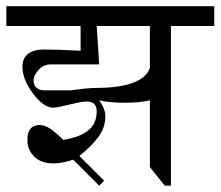

<svg xmlns="http://www.w3.org/2000/svg" viewBox="-20 -586 696 606"><path d="M656.2 -566.4V-503.9H519.5V0H500L453.1 -58.6V-269.5Q421.9 -261.7 375 -261.7Q324.2 -261.7 293 -269.5Q312.5 -242.2 312.5 -218.8Q312.5 -183.6 291 -154.3Q269.5 -125 230.5 -93.8L308.6 -15.6L293 0L210.9 -82Q175.8 -70.3 148.4 -70.3Q109.4 -70.3 87.9 -91.8Q66.4 -113.3 66.4 -144.5Q66.4 -168 76.2 -179.7Q85.9 -191.4 105.5 -191.4Q121.1 -191.4 138.7 -179.7Q156.2 -168 179.7 -144.5Q230.5 -152.3 257.8 -173.8Q285.2 -195.3 285.2 -234.4Q285.2 -265.6 253.9 -265.6Q238.3 -265.6 207 -257.8Q160.2 -246.1 148.4 -246.1Q117.2 -246.1 84 -291Q50.8 -335.9 50.8 -375Q50.8 -402.3 68.4 -416Q85.9 -429.7 117.2 -429.7Q168 -429.7 234.4 -425.8V-503.9H0V-566.4ZM453.1 -503.9H285.2L293 -382.8H140.6Q117.2 -382.8 101.6 -365.2Q85.9 -347.7 85.9 -332Q85.9 -316.4 95.7 -308.6Q105.5 -300.8 121.1 -300.8Q148.4 -300.8 203.1 -300.8Q257.8 -308.6 285.2 -308.6Q355.5 -308.6 398.4 -324.2Q441.4 -339.8 453.1 -371.1Z"/></svg>

Font: 和音 by 宁静之雨，公众号njzyshare
Style: Regular
Weight: 400
Designer: Steve Matteson
Foundry: Ascender Corporation
Version: Version 6.00;June 8, 2018;FontCreator 11.0.0.2388 32-bit